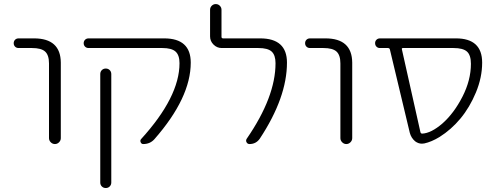

<svg xmlns="http://www.w3.org/2000/svg" viewBox="-20 -735 2451 951"><path d="M72.3 -497.1Q61.5 -497.1 54.7 -503.9Q47.9 -510.7 47.9 -521Q47.9 -531.2 54.7 -538.1Q61.5 -544.9 72.3 -544.9H148.4Q280.3 -544.9 281.2 -424.8V-50.8Q281.2 -39.1 272.5 -30.3Q263.7 -21.5 252 -21.5Q240.2 -21.5 231.4 -30.3Q222.7 -39.1 222.7 -50.8V-420.9Q222.7 -461.9 203.6 -479.5Q184.6 -497.1 138.7 -497.1Z M793 -544.9Q924.8 -544.9 924.8 -424.8Q924.8 -251 745.1 -45.9Q723.6 -21.5 689.5 -21.5Q680.7 -21.5 676.8 -30.3Q672.9 -39.1 678.7 -45.9Q869.1 -254.9 869.1 -421.9Q869.1 -461.9 849.6 -479.5Q830.1 -497.1 784.2 -497.1H418.9Q408.2 -497.1 401.4 -503.9Q394.5 -510.7 394.5 -521Q394.5 -531.2 401.4 -538.1Q408.2 -544.9 418.9 -544.9ZM476.6 168.9V-368.2Q476.6 -379.9 484.4 -387.7Q492.2 -395.5 503.9 -395.5Q515.6 -395.5 523.4 -387.7Q531.2 -379.9 531.2 -368.2V168.9Q531.2 180.7 523.4 188.5Q515.6 196.3 503.9 196.3Q492.2 196.3 484.4 188.5Q476.6 180.7 476.6 168.9Z M1268.6 -544.9Q1401.4 -544.9 1401.4 -424.8Q1401.4 -252 1266.6 -47.9Q1248 -21.5 1215.8 -21.5Q1206.1 -21.5 1201.2 -30.3Q1196.3 -39.1 1202.1 -47.9Q1344.7 -254.9 1344.7 -421.9Q1344.7 -461.9 1325.7 -479.5Q1306.6 -497.1 1259.8 -497.1H1078.1Q1054.7 -497.1 1037.6 -514.2Q1020.5 -531.2 1020.5 -554.7V-686.5Q1020.5 -698.2 1028.8 -706.5Q1037.1 -714.8 1048.8 -714.8Q1060.5 -714.8 1068.8 -706.5Q1077.1 -698.2 1077.1 -686.5V-552.7Q1077.1 -544.9 1085 -544.9Z M1515.6 -497.1Q1504.9 -497.1 1498 -503.9Q1491.2 -510.7 1491.2 -521Q1491.2 -531.2 1498 -538.1Q1504.9 -544.9 1515.6 -544.9H1591.8Q1723.6 -544.9 1724.6 -424.8V-50.8Q1724.6 -39.1 1715.8 -30.3Q1707 -21.5 1695.3 -21.5Q1683.6 -21.5 1674.8 -30.3Q1666 -39.1 1666 -50.8V-420.9Q1666 -461.9 1647 -479.5Q1627.9 -497.1 1582 -497.1Z M1975.6 -497.1Q1968.8 -497.1 1970.7 -490.2L2062.5 -80.1Q2064.5 -73.2 2071.3 -73.2Q2115.2 -75.2 2170.9 -123Q2228.5 -173.8 2270.5 -255.9Q2312.5 -337.9 2312.5 -418.9Q2312.5 -461.9 2293 -479.5Q2273.4 -497.1 2226.6 -497.1ZM2368.2 -424.8Q2368.2 -351.6 2337.4 -277.3Q2306.6 -203.1 2260.7 -147.9Q2214.8 -92.8 2157.2 -56.6Q2117.2 -32.2 2081.1 -24.4Q2075.2 -23.4 2069.3 -23.4Q2051.8 -23.4 2036.1 -35.2Q2016.6 -51.8 2009.8 -77.1L1911.1 -490.2Q1909.2 -497.1 1901.4 -497.1H1861.3Q1851.6 -497.1 1844.7 -503.9Q1837.9 -510.7 1837.9 -521.5Q1837.9 -531.2 1844.7 -538.1Q1851.6 -544.9 1862.3 -544.9H2236.3Q2237.3 -544.9 2238.3 -544.9Q2368.2 -544.9 2368.2 -424.8Z"/></svg>

Font: Gen Jyuu Gothic Light
Style: Regular
Weight: 200
Designer: [Source Han Sans]
Ryoko NISHIZUKA  (kana & ideographs); Paul D. Hunt (Latin, Greek & Cyrillic); Wenlong ZHANG  (bopomofo
Version: Version 1.002.20150607